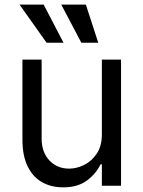

<svg xmlns="http://www.w3.org/2000/svg" viewBox="-20 -804 621 831"><path d="M420.9 -222.7V-545.9H503.9V0H420.9V-92.8H415Q395.5 -51.3 355.2 -22Q314.9 7.3 252.9 6.8Q201.7 6.8 162.1 -15.4Q122.6 -37.6 99.9 -83.5Q77.1 -129.4 77.1 -199.2V-545.9H160.2V-204.1Q160.2 -145 194.1 -109.4Q228 -73.7 280.3 -74.2Q311.5 -74.2 344 -90.1Q376.5 -106 398.7 -138.9Q420.9 -171.9 420.9 -222.7ZM181.6 -619.1 64.5 -784.2H168.9L254.9 -619.1ZM332 -619.1 245.1 -784.2H351.6L405.3 -619.1Z"/></svg>

Font: Inter
Style: Regular
Weight: 400
Designer: Rasmus Andersson
Foundry: rsms
Version: Version 4.000;git-8c9346024